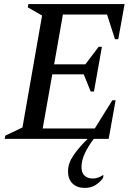

<svg xmlns="http://www.w3.org/2000/svg" viewBox="-20 -680 662 940"><path d="M3 0 6 -16 90 -56 186 -604 116 -644 119 -660H590L559 -488H543L504 -609H288L245 -365H398L463 -451H479L440 -232H424L390 -316H236L189 -51H444L530 -189H546L512 0H439Q411 37 395 71.5Q379 106 379 138Q379 166 394 180Q409 194 435 194Q446 194 458.5 190Q471 186 483 178H487L484 192Q468 214 446 227Q424 240 395 240Q357 240 335 218.5Q313 197 313 159Q313 120 339 81.5Q365 43 409 0Z"/></svg>

Font: Spectral SC Medium
Style: Italic
Weight: 500
Italic angle: -10°
Designer: Jean-Baptiste Levee
Foundry: Production Type
Version: Version 2.001